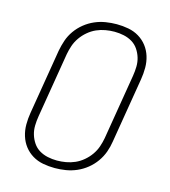

<svg xmlns="http://www.w3.org/2000/svg" viewBox="-111 -832 823 930"><g transform="rotate(15 300.0 -367.5)"><path d="M249 8Q219 8 190 2.5Q161 -3 137 -17.5Q113 -32 96 -54Q79 -76 70.5 -103.5Q62 -131 62 -160.5Q62 -190 67 -220L121 -546Q126 -573 135 -599.5Q144 -626 161 -650Q178 -674 201 -692.5Q224 -711 250.5 -722.5Q277 -734 305 -738.5Q333 -743 360 -743Q390 -743 419 -737.5Q448 -732 472 -717.5Q496 -703 513 -681Q530 -659 538.5 -631.5Q547 -604 547 -574.5Q547 -545 542 -515L488 -189Q484 -162 474.5 -135.5Q465 -109 448 -85Q431 -61 408 -42.5Q385 -24 358.5 -12.5Q332 -1 304 3.5Q276 8 249 8ZM250 -30Q272 -30 295 -34Q318 -38 339.5 -47.5Q361 -57 380 -73Q399 -89 413 -109Q427 -129 434.5 -151Q442 -173 446 -195L500 -521Q504 -545 504.5 -568.5Q505 -592 498.5 -613.5Q492 -635 479.5 -653.5Q467 -672 448 -683.5Q429 -695 406 -700Q383 -705 359 -705Q337 -705 314 -701Q291 -697 269.5 -687.5Q248 -678 229 -662Q210 -646 196 -626Q182 -606 174.5 -584Q167 -562 163 -540L109 -214Q105 -190 104.5 -166.5Q104 -143 110.5 -121.5Q117 -100 129.5 -81.5Q142 -63 161 -51.5Q180 -40 203 -35Q226 -30 250 -30Z"/></g></svg>

Font: Iosevka Aile XLt Obl
Style: Regular
Weight: 200
Italic angle: -9°
Designer: Belleve Invis
Foundry: Belleve Invis
Version: Version 31.1.0; ttfautohint (v1.8.4)